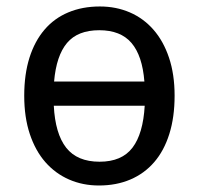

<svg xmlns="http://www.w3.org/2000/svg" viewBox="-20 -566 617 596"><path d="M522 -269Q522 -202.1 505.6 -150.1Q489.3 -98.1 458.7 -62.7Q428.2 -27.3 384.8 -8.8Q341.3 9.8 287.1 9.8Q236.8 9.8 194.3 -8.8Q151.9 -27.3 120.8 -62.7Q89.8 -98.1 72.5 -150.1Q55.2 -202.1 55.2 -269Q55.2 -335.4 71.5 -387Q87.9 -438.5 118.2 -473.9Q148.4 -509.3 192.1 -527.6Q235.8 -545.9 290 -545.9Q340.3 -545.9 382.8 -527.6Q425.3 -509.3 456.3 -473.9Q487.3 -438.5 504.6 -387Q522 -335.4 522 -269ZM289.1 -64Q357.9 -64 391.1 -107.4Q424.3 -150.9 429.2 -237.8H147Q151.4 -150.9 185.5 -107.4Q219.7 -64 289.1 -64ZM288.1 -472.2Q221.2 -472.2 188 -432.6Q154.8 -393.1 147.9 -313H428.2Q421.9 -393.1 388.2 -432.6Q354.5 -472.2 288.1 -472.2Z"/></svg>

Font: Genotype
Style: Regular
Weight: 400
Foundry: Ascender Corporation
Version: Version 1.00